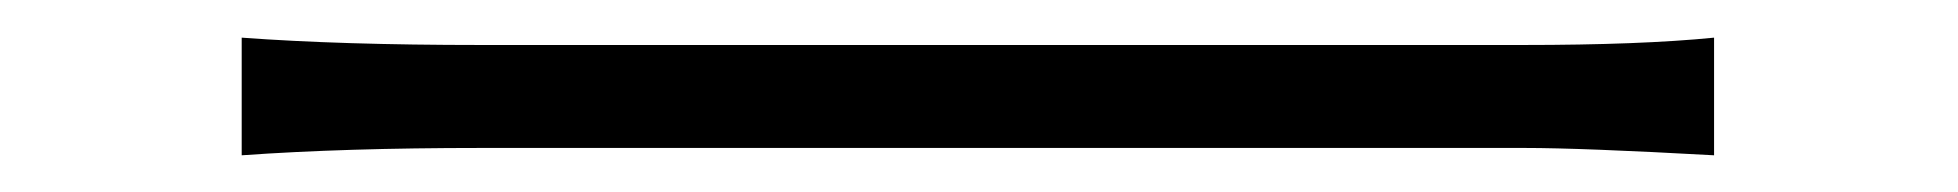

<svg xmlns="http://www.w3.org/2000/svg" viewBox="-20 -435 1040 102"><path d="M108.4 -352.5V-415Q161.1 -411.1 235.4 -411.1H789.1Q851.6 -411.1 890.6 -415V-352.5Q820.3 -356.4 790 -356.4H235.4Q163.1 -356.4 108.4 -352.5Z"/></svg>

Font: Gen Shin Gothic Monospace Light
Style: Regular
Weight: 300
Designer: [Source Han Sans]
Ryoko NISHIZUKA  (kana & ideographs); Paul D. Hunt (Latin, Greek & Cyrillic); Wenlong ZHANG  (bopomofo
Version: Version 1.002.20150607